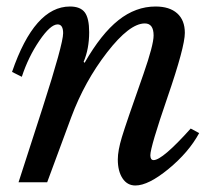

<svg xmlns="http://www.w3.org/2000/svg" viewBox="-20 -560 667 590"><path d="M425 -488Q378 -488 309 -399Q240 -310 199 -200L125 0H37L111 -229Q174 -425 174 -458Q174 -485 157 -485Q135 -485 101 -435Q67 -385 47 -324L17 -339Q86 -540 195 -540Q227 -540 240.5 -522Q254 -504 254 -461Q254 -410 237 -370L240 -367Q291 -456 344 -498Q397 -540 458 -540Q501 -540 524.5 -519Q548 -498 548 -459Q548 -416 495 -262Q442 -108 442 -83Q442 -68 452 -68Q479 -68 566 -165L592 -151Q560 -92 498 -41Q436 10 396 10Q371 10 356.5 -12Q342 -34 342 -70Q342 -97 354.5 -138.5Q367 -180 421 -333Q452 -422 452 -451Q452 -488 425 -488Z"/></svg>

Font: Libre Baskerville
Style: Italic
Weight: 400
Italic angle: -15°
Designer: Pablo Impallari, Rodrigo Fuenzalida
Foundry: Pablo Impallari, Rodrigo Fuenzalida
Version: Version 1.051;Glyphs 3.2.3 (3260)